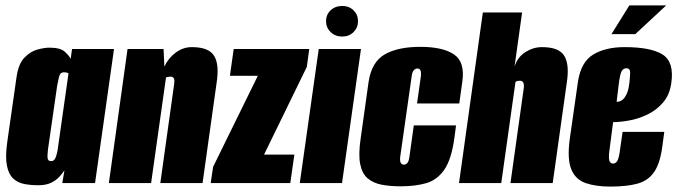

<svg xmlns="http://www.w3.org/2000/svg" viewBox="-20 -676 2501 709"><path d="M121 8Q94 8 70 3.5Q46 -1 29 -16.5Q12 -32 5.5 -64.5Q-1 -97 7 -153L41 -391Q48 -440 70 -463Q92 -486 118 -493Q144 -500 162 -500Q202 -500 218 -486Q234 -472 241 -459L246 -495H401L331 0H210L218 -47Q210 -35 198.5 -22.5Q187 -10 168.5 -1Q150 8 121 8ZM169 -81Q175 -81 179 -84.5Q183 -88 185.5 -94.5Q188 -101 190 -108.5Q192 -116 193 -123.5Q194 -131 195 -138L233 -405Q231 -406 229 -407Q227 -408 224 -408.5Q221 -409 217 -409Q209 -409 204.5 -405Q200 -401 197.5 -390.5Q195 -380 191 -359L157 -123Q156 -112 155.5 -104Q155 -96 156 -91Q157 -86 160 -83.5Q163 -81 169 -81Z M382 0 451 -495H584L587 -430Q601 -461 628.5 -481.5Q656 -502 688 -502Q721 -502 741.5 -493.5Q762 -485 771.5 -468.5Q781 -452 783 -427.5Q785 -403 780 -371L728 0H572L623 -365Q624 -372 624 -377Q624 -382 622.5 -385.5Q621 -389 618 -391Q615 -393 610 -393Q608 -393 604.5 -392.5Q601 -392 598 -391.5Q595 -391 593 -390L538 0Z M758 0 767 -60 932 -396H829L843 -495H1122L1113 -429L955 -105H1067L1052 0Z M1087 0 1157 -495H1313L1243 0ZM1244 -541Q1218 -541 1201 -557.5Q1184 -574 1184 -598Q1184 -622 1201 -638Q1218 -654 1244 -654Q1269 -654 1285.5 -638Q1302 -622 1302 -598Q1302 -574 1285.5 -557.5Q1269 -541 1244 -541Z M1460 12Q1420 12 1389 6Q1358 0 1337.5 -17.5Q1317 -35 1310 -70.5Q1303 -106 1312 -166L1341 -373Q1352 -447 1400.5 -475Q1449 -503 1532 -503Q1615 -503 1656.5 -475Q1698 -447 1687 -373L1676 -294H1520L1534 -393Q1536 -410 1532.5 -416.5Q1529 -423 1521 -423Q1514 -423 1508 -416.5Q1502 -410 1500 -393L1458 -98Q1456 -81 1460 -74.5Q1464 -68 1471 -68Q1479 -68 1484.5 -74.5Q1490 -81 1492 -98L1508 -213H1664L1658 -167Q1647 -87 1620.5 -49Q1594 -11 1553.5 0.5Q1513 12 1460 12Z M1675 0 1763 -630H1908L1880 -430Q1891 -465 1920 -483.5Q1949 -502 1981 -502Q2014 -502 2034.5 -493.5Q2055 -485 2064.5 -468.5Q2074 -452 2076 -427.5Q2078 -403 2073 -371L2021 0H1865L1914 -350Q1915 -357 1914.5 -362Q1914 -367 1912.5 -370.5Q1911 -374 1907.5 -376Q1904 -378 1899 -378Q1895 -378 1891 -377Q1887 -376 1885 -374.5Q1883 -373 1883 -370L1831 0Z M2233 13Q2180 13 2142.5 0Q2105 -13 2089.5 -51Q2074 -89 2084 -163L2114 -373Q2125 -447 2170.5 -474.5Q2216 -502 2286 -502Q2384 -502 2427 -474.5Q2470 -447 2459 -370Q2453 -326 2428.5 -297.5Q2404 -269 2370.5 -253Q2337 -237 2303 -231Q2269 -225 2244 -225L2230 -117Q2227 -92 2230.5 -82Q2234 -72 2244 -72Q2252 -72 2258 -79.5Q2264 -87 2268 -112L2279 -189H2433L2426 -137Q2418 -74 2396 -41.5Q2374 -9 2334.5 2Q2295 13 2233 13ZM2257 -300Q2261 -300 2267.5 -301.5Q2274 -303 2281 -309.5Q2288 -316 2294.5 -330Q2301 -344 2304 -369Q2306 -386 2307 -405Q2308 -424 2293 -424Q2282 -424 2275.5 -413Q2269 -402 2264 -358ZM2238 -550 2304 -656H2440L2326 -550Z"/></svg>

Font: Alumni Sans Thin Black
Style: Italic
Weight: 900
Italic angle: -8°
Version: Version 1.016